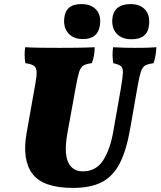

<svg xmlns="http://www.w3.org/2000/svg" viewBox="-20 -910 785 939"><path d="M337 9Q191 9 139 -59.5Q87 -128 110 -259L153 -501Q160 -540 159 -560Q158 -580 145.5 -588.5Q133 -597 104 -601Q101 -618 100.5 -638.5Q100 -659 103 -679Q140 -677 181.5 -676.5Q223 -676 271 -676Q310 -676 354.5 -676.5Q399 -677 443 -679Q443 -660 440 -640.5Q437 -621 429 -601Q402 -598 388 -589.5Q374 -581 366.5 -556.5Q359 -532 350 -481L311 -266Q292 -165 312.5 -118.5Q333 -72 385 -72Q450 -72 484.5 -126Q519 -180 534 -267L571 -477Q580 -530 581 -554Q582 -578 571.5 -586.5Q561 -595 534 -601Q531 -619 530.5 -638Q530 -657 533 -679Q565 -677 593.5 -676.5Q622 -676 641 -676Q673 -676 695.5 -676.5Q718 -677 745 -679Q744 -660 740.5 -639Q737 -618 731 -601Q710 -598 697.5 -593.5Q685 -589 677 -576.5Q669 -564 663 -538Q657 -512 649 -466L616 -277Q598 -174 565.5 -111Q533 -48 478.5 -19.5Q424 9 337 9ZM386 -719Q340 -719 315 -746.5Q290 -774 294 -819Q297 -854 317.5 -872Q338 -890 378 -890Q425 -890 450 -863Q475 -836 469 -789Q460 -719 386 -719ZM623 -718Q577 -718 552 -744Q527 -770 529 -813Q534 -890 619 -890Q664 -890 689 -863.5Q714 -837 709 -789Q703 -718 623 -718Z"/></svg>

Font: Vollkorn Black
Style: Italic
Weight: 900
Italic angle: -11°
Designer: Friedrich Althausen
Foundry: Friedrich Althausen
Version: Version 5.000; ttfautohint (v1.8.3)